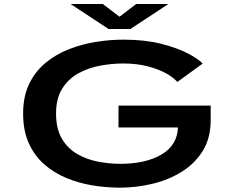

<svg xmlns="http://www.w3.org/2000/svg" viewBox="-20 -898 1140 930"><path d="M560.5 11Q495 11 428.2 0Q361.5 -11 301.2 -36Q241 -61 193.8 -102.5Q146.5 -144 119.2 -204.8Q92 -265.5 92 -348Q92 -430.5 121 -491Q150 -551.5 200 -593Q250 -634.5 312.8 -659.2Q375.5 -684 444 -695Q512.5 -706 578 -706Q681.5 -706 761 -685.8Q840.5 -665.5 891.8 -638.2Q943 -611 961.5 -590L839 -501Q821 -522.5 784 -543Q747 -563.5 694.2 -577Q641.5 -590.5 576 -590.5Q522.5 -590.5 465.5 -580Q408.5 -569.5 360 -543Q311.5 -516.5 281.5 -469Q251.5 -421.5 251.5 -348Q251.5 -274 279.8 -226.2Q308 -178.5 354 -152Q400 -125.5 454.8 -115Q509.5 -104.5 562.5 -104.5Q685 -104.5 761.8 -149.2Q838.5 -194 842 -280.5H554V-386.5H1000.5V-316Q1000.5 -229 962 -167Q923.5 -105 859.5 -65.5Q795.5 -26 717.5 -7.5Q639.5 11 560.5 11ZM322 -878.5H478L559 -817L639.5 -878.5H795.5L611.5 -757.5H506Z"/></svg>

Font: Trispace Expanded SemiBold
Style: Regular
Weight: 600
Width: 7
Designer: Tyler Finck
Foundry: Etcetera Type Company
Version: Version 1.210; ttfautohint (v1.8.3)